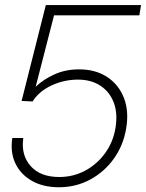

<svg xmlns="http://www.w3.org/2000/svg" viewBox="-20 -748 591 777"><path d="M218.3 9.8Q154.8 9.8 109.1 -16.1Q63.5 -42 42.2 -86.9Q21 -131.8 29.8 -189.5H74.2Q64.5 -120.6 103.8 -76.2Q143.1 -31.7 219.7 -31.7Q276.9 -31.7 325 -57.6Q373 -83.5 405.5 -128.4Q438 -173.3 447.3 -230Q457 -288.1 440.7 -332Q424.3 -376 386.7 -400.9Q349.1 -425.8 295.4 -425.8Q239.3 -425.8 188.7 -402.3Q138.2 -378.9 111.8 -337.4L67.4 -339.4L165.5 -727.5H550.8L543.9 -686H198.7L124.5 -397.5L125.5 -397.9Q155.8 -426.8 200.4 -447Q245.1 -467.3 300.3 -467.3Q366.2 -467.3 413.1 -436.8Q460 -406.2 481.2 -352.5Q502.4 -298.8 490.7 -229Q479.5 -160.2 440.9 -106.2Q402.3 -52.2 344.7 -21.2Q287.1 9.8 218.3 9.8Z"/></svg>

Font: Inter 28pt ExtraLight
Style: Italic
Weight: 250
Italic angle: -9.3988°
Designer: Rasmus Andersson
Foundry: rsms
Version: Version 4.001;git-66647c0bb